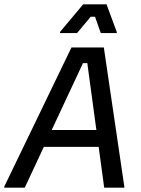

<svg xmlns="http://www.w3.org/2000/svg" viewBox="-48 -870 652 890"><path d="M-28.3 0V-5L283.3 -650H433.3L528.3 -5V0H435L356.7 -577.5H336.7L66.7 0ZM132.5 -189.2 171.7 -267.5H411.7L424.2 -189.2ZM230 -716.7V-721.7L337.5 -850H445.8L493.3 -721.7V-716.7H419.2L392.5 -792.5H372.5L309.2 -716.7Z"/></svg>

Font: Familjen Grotesk
Style: Italic
Weight: 400
Italic angle: -9.46201°
Designer: Anders Wikstroem, Jonas Baeckman, Matilda Gysing, Kristian Moeller
Foundry: Familjen STHLM AB
Version: Version 2.000